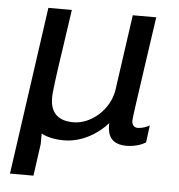

<svg xmlns="http://www.w3.org/2000/svg" viewBox="-50 -558 713 766"><g transform="rotate(5 306.5 -175.0)"><path d="M545 -511H451L408 -207C395 -127 322 -65 252 -65C196 -65 159 -90 159 -155C158 -172 170 -261 183 -346L207 -511H113L18 161H112L130 32V-9C155 4 185 10 221 10C294 10 358 -32 395 -74V-64C395 -24 412 10 471 10C507 10 535 -2 548 -10L557 -79C546 -72 525 -65 510 -65C497 -65 486 -73 486 -92C485 -95 500 -200 515 -304Z"/></g></svg>

Font: Chivo
Style: Italic
Weight: 400
Italic angle: -8°
Designer: Hector Gatti
Foundry: Omnibus-Type
Version: Version 1.003;PS 001.003;hotconv 1.0.70;makeotf.lib2.5.58329